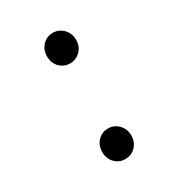

<svg xmlns="http://www.w3.org/2000/svg" viewBox="-162 -851 825 888"><g transform="rotate(-30 250.0 -407.0)"><path d="M195.3 -93.3Q172.9 -116.2 172.9 -151.4Q172.9 -186.5 195.3 -210Q217.8 -233.4 250 -233.4Q282.2 -233.4 305.2 -210Q328.1 -186.5 328.1 -151.4Q328.1 -116.2 305.2 -93.3Q282.2 -70.3 250 -70.3Q217.8 -70.3 195.3 -93.3ZM195.3 -604Q172.9 -627 172.9 -662.1Q172.9 -697.3 195.3 -720.7Q217.8 -744.1 250 -744.1Q282.2 -744.1 305.2 -720.7Q328.1 -697.3 328.1 -662.1Q328.1 -627 305.2 -604Q282.2 -581.1 250 -581.1Q217.8 -581.1 195.3 -604Z"/></g></svg>

Font: GenEi Gothic M SemiBold
Style: Regular
Weight: 500
Designer: o_tamon (Modified); [Source Han Sans]
Ryoko NISHIZUKA  (kana & ideographs); Paul D. Hunt (Latin, Greek & Cyrillic); Wenl
Version: Version 1.1a;Original Version 1.004